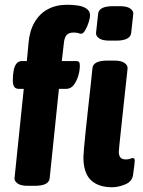

<svg xmlns="http://www.w3.org/2000/svg" viewBox="-20 -780 603 808"><path d="M263 -760Q287 -760 309 -756.5Q331 -753 345 -743Q359 -733 359 -714Q359 -706 353.5 -687.5Q348 -669 339 -653.5Q330 -638 322 -638Q316 -638 310 -640.5Q304 -643 289 -643Q270 -643 260.5 -632.5Q251 -622 249 -600L240 -523H300Q310 -523 313 -518.5Q316 -514 316 -503Q316 -484 309.5 -461.5Q303 -439 290.5 -422.5Q278 -406 258 -406H228L189 -30Q186 2 126 2H98Q68 2 54.5 -7.5Q41 -17 41 -29L80 -406H60Q46 -406 40 -414.5Q34 -423 34 -442Q34 -465 37.5 -483.5Q41 -502 49.5 -512.5Q58 -523 72 -523H93L100 -598Q104 -649 125 -685.5Q146 -722 181 -741Q216 -760 263 -760ZM460 -525Q490 -525 503.5 -515.5Q517 -506 517 -494Q517 -494 514.5 -469Q512 -444 507.5 -405Q503 -366 498.5 -321.5Q494 -277 489.5 -237Q485 -197 482.5 -170.5Q480 -144 480 -142Q480 -125 487 -117Q494 -109 510 -109Q520 -109 528 -112Q536 -115 539 -115Q547 -115 547 -104Q547 -102 545.5 -86Q544 -70 540 -44Q536 -16 507 -4Q478 8 452 8Q394 8 362.5 -22Q331 -52 331 -119Q331 -126 333.5 -156Q336 -186 340.5 -228.5Q345 -271 350 -316.5Q355 -362 359.5 -402.5Q364 -443 366.5 -468Q369 -493 369 -493Q372 -525 432 -525ZM484 -754Q514 -754 527.5 -744.5Q541 -735 541 -723L532 -641Q530 -625 514 -617Q498 -609 469 -609H441Q411 -609 397.5 -618.5Q384 -628 384 -640L393 -722Q396 -754 456 -754Z"/></svg>

Font: Asap VF Beta
Style: Italic
Weight: 400
Italic angle: -6°
Designer: Pablo Cosgaya
Foundry: Pablo Cosgaya
Version: Version 1.007